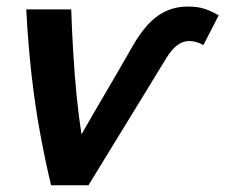

<svg xmlns="http://www.w3.org/2000/svg" viewBox="-20 -552 672 572"><path d="M132.2 0Q115.8 -67.8 100.4 -150.4Q85 -233 74.2 -327.4Q63.5 -421.8 58.2 -524H192.2Q194 -467.8 197.9 -400.2Q201.8 -332.8 208.2 -267.4Q214.8 -202 222.8 -151.8Q260.8 -218.2 299.5 -284Q338.2 -349.8 376 -416.2Q412.5 -478.8 451.2 -505.6Q490 -532.5 539.5 -532.5Q570 -532.5 590.9 -525.2Q611.8 -518 631.5 -506.2L586 -417.8Q574 -424.2 563.8 -427Q553.5 -429.8 544.5 -429.8Q524 -429.8 507.8 -417.2Q491.5 -404.8 475.5 -379Q437.5 -316.2 398.5 -252.9Q359.5 -189.5 321 -126.6Q282.5 -63.8 243.5 0Z"/></svg>

Font: Ubuntu Sans
Style: Italic
Weight: 400
Italic angle: -13.5°
Designer: Dalton Maag Ltd
Foundry: Dalton Maag Ltd
Version: Version 1.006